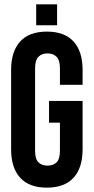

<svg xmlns="http://www.w3.org/2000/svg" viewBox="-20 -853 430 881"><path d="M205 -390H359V-168Q359 -83 317.5 -37.5Q276 8 195 8Q114 8 72.5 -37.5Q31 -83 31 -168V-532Q31 -617 72.5 -662.5Q114 -708 195 -708Q276 -708 317.5 -662.5Q359 -617 359 -532V-464H255V-539Q255 -577 239.5 -592.5Q224 -608 198 -608Q172 -608 156.5 -592.5Q141 -577 141 -539V-161Q141 -123 156.5 -108Q172 -93 198 -93Q224 -93 239.5 -108Q255 -123 255 -161V-290H205ZM242 -833V-737H146V-833Z"/></svg>

Font: BebasNeueW03-Regular
Style: Regular
Weight: 400
Designer: Ryoichi Tsunekawa
Foundry: Ryoichi Tsunekawa
Version: Version 1.30